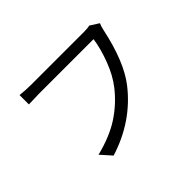

<svg xmlns="http://www.w3.org/2000/svg" viewBox="-139 -980 1278 1278"><g transform="rotate(-45 500.0 -341.0)"><path d="M799.8 -704.1 861.3 -665Q852.5 -647.5 845.7 -615.2Q793.9 -371.1 697.3 -246.1Q548.8 -54.7 302.7 22.5L235.4 -52.7Q373 -86.9 464.8 -147Q556.6 -207 625 -293.9Q675.8 -358.4 710.4 -450.2Q745.1 -542 755.9 -620.1H245.1Q223.6 -620.1 144.5 -617.2V-705.1Q201.2 -699.2 245.1 -699.2H747.1Q781.2 -699.2 799.8 -704.1Z"/></g></svg>

Font: GenEi Gothic M Regular
Style: Regular
Weight: 400
Designer: o_tamon (Modified); [Source Han Sans]
Ryoko NISHIZUKA  (kana & ideographs); Paul D. Hunt (Latin, Greek & Cyrillic); Wenl
Version: Version 1.1a;Original Version 1.004